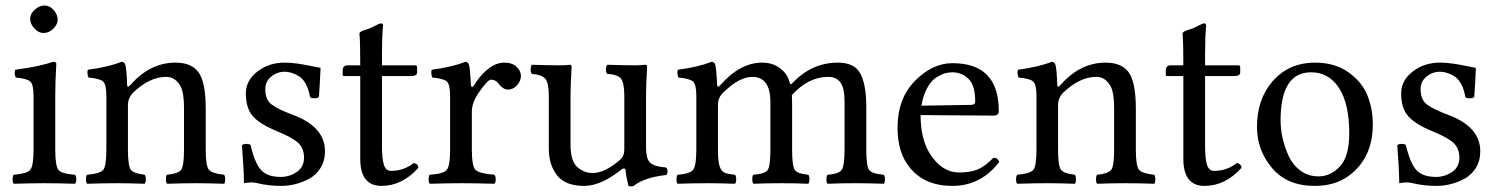

<svg xmlns="http://www.w3.org/2000/svg" viewBox="-20 -667 5449 699"><path d="M89.8 -599.1Q89.8 -617.2 106.9 -632.1Q124 -647 142.1 -647Q161.1 -647 175.5 -630.4Q189.9 -613.8 189.9 -595.2Q189.9 -578.1 174.1 -562.5Q158.2 -546.9 138.2 -546.9Q120.1 -546.9 105 -563.5Q89.8 -580.1 89.8 -599.1ZM181.2 -122.1Q181.2 -62 193.1 -48.1Q205.1 -34.2 252.9 -30.8Q257.8 -25.9 257.8 -13.9Q257.8 -2 252.9 2Q187 0 142.1 0Q96.2 0 29.8 2Q25.9 -2 25.9 -13.9Q25.9 -25.9 29.8 -30.8Q77.6 -34.7 89.8 -48.3Q102.1 -62 102.1 -122.1V-316.9Q102.1 -358.9 90.6 -369.9Q79.1 -380.9 37.1 -384.8Q31.2 -401.9 35.2 -413.1Q127.9 -425.3 171.9 -441.9Q185.1 -441.9 185.1 -435.1Q181.2 -371.1 181.2 -321.3Z M455.1 -357.9Q525.9 -439 619.1 -439Q676.3 -439 702.1 -404.8Q729 -368.7 729 -271V-122.1Q729 -63 740.5 -49.1Q752 -35.2 795.9 -30.8Q799.8 -25.9 799.8 -13.9Q799.8 -2 795.9 2Q735.8 0 689.9 0Q647.9 0 587.9 2Q584 -2.9 584 -14.9Q584 -26.9 587.9 -30.8Q628.9 -34.7 639.4 -48.8Q649.9 -63 649.9 -122.1V-273.9Q649.9 -327.1 638.2 -351.1Q619.1 -387.2 585 -387.2Q523.9 -387.2 462.9 -328.1Q445.8 -309.1 445.8 -286.1V-122.1Q445.8 -63 456.3 -49.1Q466.8 -35.2 506.8 -30.8Q510.7 -25.9 511 -13.9Q511.2 -2 506.8 2Q446.8 0 407.2 0Q357.4 0 296.9 2Q293 -2 293 -13.9Q293 -25.9 296.9 -30.8Q343.8 -34.7 355.5 -48.3Q367.2 -62 367.2 -122.1V-316.9Q367.2 -358.9 355.7 -369.9Q344.2 -380.9 301.8 -384.8Q295.9 -401.9 299.8 -413.1Q374 -422.9 422.9 -441.9Q430.7 -441.9 435.1 -434.1Q440.9 -421.9 442.9 -357.9Q442.9 -344.7 455.1 -357.9Z M860.8 -138.2Q865.7 -143.1 876.5 -143.1Q887.2 -143.1 892.1 -139.2Q908.2 -71.3 931.2 -47.1Q954.1 -22.9 1002 -22.9Q1034.2 -22.9 1060.5 -41Q1086.9 -59.1 1086.9 -92.8Q1086.9 -126 1066.4 -146Q1045.9 -166 984.9 -190.9Q924.8 -215.8 899.9 -244.9Q875 -273.9 875 -327.1Q875 -374 917 -406.5Q959 -439 1016.1 -439Q1039.1 -439 1063 -435.5Q1086.9 -432.1 1113.5 -426.5Q1140.1 -420.9 1147 -419.9Q1145 -366.7 1141.1 -314Q1136.2 -309.1 1125 -309.1Q1113.8 -309.1 1108.9 -313Q1104 -342.8 1092.5 -362.8Q1081.1 -382.8 1065.4 -391.4Q1049.8 -399.9 1038.3 -402.8Q1026.9 -405.8 1016.1 -405.8Q989.3 -405.8 967.5 -388.4Q945.8 -371.1 945.8 -341.8Q945.8 -304.2 968.5 -286.9Q991.2 -269.5 1045.9 -249Q1163.1 -205.6 1163.1 -116.2Q1163.1 -81.1 1146.5 -54.9Q1129.9 -28.8 1104 -15.4Q1078.1 -2 1053 3.9Q1027.8 9.8 1003.9 9.8Q955.1 9.8 913.1 -1Q906.2 -2.9 893.1 -2.9Q883.3 -2.9 868.2 0Q867.7 -52.2 860.8 -138.2Z M1245.6 -429.2H1291.5Q1291.5 -467.3 1291 -492.2Q1290.5 -517.1 1290 -524.7Q1289.6 -532.2 1289.1 -537.1Q1288.6 -542 1288.6 -544.9Q1288.6 -552.2 1310.5 -558.6Q1328.1 -563.5 1344.7 -572.8Q1361.3 -581.5 1366.7 -582Q1374.5 -582 1374.5 -573.2Q1370.6 -533.2 1370.6 -467.8V-429.2H1490.7Q1498.5 -429.2 1498.5 -422.9V-402.8Q1498.5 -389.6 1474.6 -390.1H1370.6V-137.2Q1370.6 -88.4 1377.7 -66.7Q1384.8 -44.9 1403.8 -44.9Q1449.7 -44.9 1485.8 -73.2Q1501 -72.3 1503.4 -56.2Q1444.3 9.8 1368.7 9.8Q1291.5 9.8 1291.5 -88.9V-390.1H1232.4Q1227.5 -390.1 1227.5 -396V-409.2Q1227.5 -429.2 1245.6 -429.2Z M1694.3 -357.9Q1694.3 -353 1697.5 -351.1Q1700.7 -349.1 1705.6 -356Q1725.6 -390.1 1755.1 -414.6Q1784.7 -439 1816.4 -439Q1845.2 -439 1860.8 -423.6Q1876.5 -408.2 1876.5 -391.1Q1876.5 -372.1 1862.1 -356.4Q1847.7 -340.8 1829.6 -340.8Q1811 -340.8 1793.5 -364.3Q1783.7 -377 1767.6 -377Q1755.4 -377 1721.7 -328.1Q1697.8 -292 1697.8 -261.2V-122.1Q1697.8 -62 1711.2 -48.6Q1724.6 -35.2 1779.8 -30.8Q1784.7 -25.9 1784.7 -13.9Q1784.7 -2 1779.8 2Q1710 0 1658.7 0Q1614.7 0 1544.4 2Q1540.5 -2 1540.5 -13.9Q1540.5 -25.9 1544.4 -30.8Q1593.3 -33.7 1606 -47.9Q1618.7 -62 1618.7 -122.1V-316.9Q1618.7 -358.9 1607.2 -369.9Q1595.7 -380.9 1553.7 -384.8Q1547.9 -401.9 1551.8 -413.1Q1626 -422.9 1674.3 -441.9Q1682.1 -441.9 1686.5 -434.1Q1691.4 -421.9 1694.3 -357.9Z M2106.9 9.8Q2038.1 9.8 2008.1 -28.6Q1978 -66.9 1978 -126V-317.9Q1978 -364.7 1965.6 -379.9Q1953.1 -395 1916 -397.9Q1912.1 -401.9 1912.1 -413.8Q1912.1 -425.8 1916 -431.2Q1983.9 -429.2 2018.1 -429.2Q2043 -429.2 2053.2 -431.2Q2061 -431.2 2061 -424.8Q2057.1 -351.6 2057.1 -321.8V-140.1Q2057.1 -81.1 2081.5 -59.1Q2106 -37.1 2137.2 -37.1Q2182.1 -37.1 2237.3 -85Q2253.4 -99.1 2252.9 -124V-316.9Q2252.9 -364.7 2241 -380.4Q2229 -396 2190.9 -397.9Q2186 -401.9 2186 -413.8Q2186 -425.8 2190.9 -431.2Q2258.8 -429.2 2293 -429.2Q2317.9 -429.2 2328.1 -431.2Q2335.9 -431.2 2335.9 -424.8Q2332 -351.6 2332 -321.8V-129.9Q2332 -90.8 2345.7 -75.9Q2359.4 -61 2405.3 -57.1Q2410.2 -52.2 2410.2 -43.2Q2410.2 -34.2 2405.3 -29.8Q2325.2 -21 2287.1 9.8Q2278.3 13.7 2268.1 9.8Q2259.3 -24.4 2257.3 -48.8Q2256.3 -53.7 2251.2 -53.5Q2246.1 -53.2 2242.2 -49.8Q2168 9.8 2106.9 9.8Z M2590.8 -357.9Q2591.8 -344.7 2603 -357.9Q2674.8 -439 2754.9 -439Q2793 -439 2820.3 -418.2Q2847.7 -397.5 2855 -365.7Q2857.4 -356 2865.7 -365.2Q2935.5 -439 3030.8 -439Q3091.8 -439 3112.8 -397.9Q3133.8 -356.9 3133.8 -279.8V-122.1Q3133.8 -62 3144.3 -48.1Q3154.8 -34.2 3197.8 -30.8Q3201.7 -25.9 3201.7 -13.9Q3201.7 -2 3197.8 2Q3141.6 0 3094.7 0Q3043 0 2992.7 2Q2988.8 -2 2988.8 -13.9Q2988.8 -25.9 2992.7 -30.8Q3033.7 -33.7 3044.2 -48.3Q3054.7 -63 3054.7 -122.1V-297.9Q3054.7 -345.7 3039.8 -366.5Q3024.9 -387.2 2995.1 -387.2Q2923.3 -387.2 2862.8 -320.8Q2863.8 -308.6 2863.8 -280.8V-122.1Q2863.8 -62 2873.8 -48.1Q2883.8 -34.2 2922.9 -30.8Q2926.8 -25.9 2926.8 -14.4Q2926.8 -2.9 2922.9 2Q2873 0 2824.7 0Q2772.9 0 2722.7 2Q2718.8 -2.9 2718.8 -14.9Q2718.8 -26.9 2722.7 -30.8Q2764.6 -33.7 2774.7 -47.9Q2784.7 -62 2784.7 -122.1V-295.9Q2784.7 -386.7 2718.8 -387.2Q2670.9 -387.2 2610.8 -328.1Q2593.8 -310.1 2593.8 -286.1V-122.1Q2593.8 -80.6 2599.6 -62.5Q2605.5 -44.4 2616.2 -39.1Q2627 -33.7 2655.8 -30.8Q2660.2 -26.4 2660.2 -14.4Q2660.2 -2.4 2655.8 2Q2595.7 0 2554.7 0Q2506.8 0 2446.8 2Q2442.9 -2 2442.9 -13.9Q2442.9 -25.9 2446.8 -30.8Q2490.7 -33.7 2502.9 -48.3Q2515.1 -63 2515.1 -122.1V-316.9Q2515.1 -358.9 2503.4 -369.9Q2491.7 -380.9 2449.7 -384.8Q2443.8 -401.9 2447.8 -413.1Q2522 -422.9 2570.8 -441.9Q2578.6 -441.9 2583 -434.1Q2587.9 -422.9 2590.8 -357.9Z M3334.5 -282.2 3515.6 -285.2Q3530.8 -285.2 3530.3 -298.8Q3530.3 -356 3505.9 -379.9Q3481.4 -403.8 3447.3 -403.8Q3434.1 -403.8 3421.4 -400.4Q3408.7 -397 3390.1 -386Q3371.6 -375 3356.4 -348.1Q3341.3 -321.3 3334.5 -282.2ZM3596.7 -92.8Q3613.8 -91.8 3617.7 -77.1Q3550.8 9.8 3447.3 9.8Q3348.1 9.8 3294.4 -54.2Q3247.6 -108.4 3247.6 -202.1Q3247.6 -308.1 3311 -372.6Q3374.5 -437 3447.3 -437Q3616.2 -437 3616.2 -263.2Q3616.2 -246.1 3597.7 -246.1L3331.5 -248Q3331.5 -164.1 3363.3 -110.8Q3407.2 -39.1 3472.7 -39.1Q3514.6 -39.1 3541.3 -51Q3567.9 -63 3596.7 -92.8Z M3841.3 -357.9Q3912.1 -439 4005.4 -439Q4062.5 -439 4088.4 -404.8Q4115.2 -368.7 4115.2 -271V-122.1Q4115.2 -63 4126.7 -49.1Q4138.2 -35.2 4182.1 -30.8Q4186 -25.9 4186 -13.9Q4186 -2 4182.1 2Q4122.1 0 4076.2 0Q4034.2 0 3974.1 2Q3970.2 -2.9 3970.2 -14.9Q3970.2 -26.9 3974.1 -30.8Q4015.1 -34.7 4025.6 -48.8Q4036.1 -63 4036.1 -122.1V-273.9Q4036.1 -327.1 4024.4 -351.1Q4005.4 -387.2 3971.2 -387.2Q3910.2 -387.2 3849.1 -328.1Q3832 -309.1 3832 -286.1V-122.1Q3832 -63 3842.5 -49.1Q3853 -35.2 3893.1 -30.8Q3897 -25.9 3897.2 -13.9Q3897.5 -2 3893.1 2Q3833 0 3793.5 0Q3743.7 0 3683.1 2Q3679.2 -2 3679.2 -13.9Q3679.2 -25.9 3683.1 -30.8Q3730 -34.7 3741.7 -48.3Q3753.4 -62 3753.4 -122.1V-316.9Q3753.4 -358.9 3741.9 -369.9Q3730.5 -380.9 3688 -384.8Q3682.1 -401.9 3686 -413.1Q3760.3 -422.9 3809.1 -441.9Q3816.9 -441.9 3821.3 -434.1Q3827.1 -421.9 3829.1 -357.9Q3829.1 -344.7 3841.3 -357.9Z M4242.2 -429.2H4288.1Q4288.1 -467.3 4287.6 -492.2Q4287.1 -517.1 4286.6 -524.7Q4286.1 -532.2 4285.6 -537.1Q4285.2 -542 4285.2 -544.9Q4285.2 -552.2 4307.1 -558.6Q4324.7 -563.5 4341.3 -572.8Q4357.9 -581.5 4363.3 -582Q4371.1 -582 4371.1 -573.2Q4367.2 -533.2 4367.2 -467.8V-429.2H4487.3Q4495.1 -429.2 4495.1 -422.9V-402.8Q4495.1 -389.6 4471.2 -390.1H4367.2V-137.2Q4367.2 -88.4 4374.3 -66.7Q4381.3 -44.9 4400.4 -44.9Q4446.3 -44.9 4482.4 -73.2Q4497.6 -72.3 4500 -56.2Q4440.9 9.8 4365.2 9.8Q4288.1 9.8 4288.1 -88.9V-390.1H4229Q4224.1 -390.1 4224.1 -396V-409.2Q4224.1 -429.2 4242.2 -429.2Z M4556.2 -205.1Q4556.2 -304.2 4611.3 -369.1Q4670.9 -439 4768.1 -439Q4839.8 -439 4889.4 -403.6Q4939 -368.2 4958.5 -319.1Q4978 -270 4978 -213.9Q4978 -109.4 4913.1 -45.9Q4856 10.3 4766.1 9.8Q4666 9.8 4611.1 -55.2Q4556.2 -120.1 4556.2 -205.1ZM4752.9 -403.8Q4642.1 -403.8 4642.1 -228Q4642.1 -195.8 4649.7 -162.8Q4657.2 -129.9 4672.1 -97.9Q4687 -65.9 4715.1 -45.4Q4743.2 -24.9 4780.3 -24.9Q4824.2 -24.9 4858.2 -61Q4892.1 -97.2 4892.1 -182.1Q4892.1 -289.1 4855 -346.4Q4817.9 -403.8 4752.9 -403.8Z M5066.9 -138.2Q5071.8 -143.1 5082.5 -143.1Q5093.3 -143.1 5098.1 -139.2Q5114.3 -71.3 5137.2 -47.1Q5160.2 -22.9 5208 -22.9Q5240.2 -22.9 5266.6 -41Q5293 -59.1 5293 -92.8Q5293 -126 5272.5 -146Q5252 -166 5190.9 -190.9Q5130.9 -215.8 5106 -244.9Q5081.1 -273.9 5081.1 -327.1Q5081.1 -374 5123 -406.5Q5165 -439 5222.2 -439Q5245.1 -439 5269 -435.5Q5293 -432.1 5319.6 -426.5Q5346.2 -420.9 5353 -419.9Q5351.1 -366.7 5347.2 -314Q5342.3 -309.1 5331.1 -309.1Q5319.8 -309.1 5314.9 -313Q5310.1 -342.8 5298.6 -362.8Q5287.1 -382.8 5271.5 -391.4Q5255.9 -399.9 5244.4 -402.8Q5232.9 -405.8 5222.2 -405.8Q5195.3 -405.8 5173.6 -388.4Q5151.9 -371.1 5151.9 -341.8Q5151.9 -304.2 5174.6 -286.9Q5197.3 -269.5 5252 -249Q5369.1 -205.6 5369.1 -116.2Q5369.1 -81.1 5352.5 -54.9Q5335.9 -28.8 5310.1 -15.4Q5284.2 -2 5259 3.9Q5233.9 9.8 5210 9.8Q5161.1 9.8 5119.1 -1Q5112.3 -2.9 5099.1 -2.9Q5089.4 -2.9 5074.2 0Q5073.7 -52.2 5066.9 -138.2Z"/></svg>

Font: Linux Libertine
Style: Regular
Weight: 400
Designer: Philipp H. Poll
Foundry: Philipp H. Poll
Version: Version 5.3.0 ; ttfautohint (v0.9)